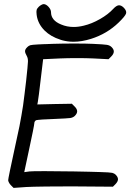

<svg xmlns="http://www.w3.org/2000/svg" viewBox="-20 -919 637 939"><path d="M285.6 -721.7Q280.8 -723.1 275.9 -724.6Q275.4 -724.6 274.9 -725.1Q228.5 -739.7 198.2 -769.5Q164.6 -803.2 159.2 -846.7Q157.2 -863.8 159.2 -870.1Q160.6 -877 169.4 -885.7Q174.8 -891.1 182.1 -895Q189 -898.9 193.4 -898.9Q205.1 -898.9 217.3 -885.7Q229.5 -872.1 229.5 -859.4Q229.5 -819.3 278.8 -799.3Q307.1 -787.1 340.3 -787.1Q363.8 -787.1 389.6 -793.5Q428.7 -802.7 468.8 -825.7Q509.3 -848.6 534.7 -876.5Q548.8 -891.6 560.5 -893.1Q572.8 -894 585.4 -881.3Q597.2 -869.1 597.2 -858.4Q597.2 -855.5 596.2 -852.1Q591.3 -838.9 560.1 -808.6Q502.9 -753.4 425.3 -729Q379.9 -714.8 339.4 -714.8Q311.5 -714.8 285.6 -721.7ZM33.2 -13.2Q27.8 -18.6 23.9 -25.9Q20 -33.2 20 -37.6Q20 -42.5 28.3 -83Q36.6 -123 47.9 -174.8Q64.9 -250.5 75.2 -301.8Q85 -352.5 92.8 -402.8Q96.7 -430.2 100.1 -459.5Q104 -488.8 107.9 -524.4Q116.2 -600.6 116.7 -617.7Q117.2 -634.8 110.8 -645.5Q102.1 -660.6 102.5 -669.4Q103 -678.7 113.8 -689Q119.6 -694.8 127.9 -697.8Q136.2 -700.2 166 -701.7Q178.2 -702.6 196.3 -703.1Q196.3 -703.1 200.7 -703.1Q217.3 -703.6 238.8 -704.6Q285.6 -706.1 342.8 -706.1Q399.9 -706.1 433.1 -704.6Q489.3 -702.1 502.9 -699.7Q517.1 -697.3 525.4 -689Q537.1 -677.7 536.6 -666.5Q536.1 -654.8 523.9 -642.6Q523.9 -642.6 510.7 -629.4Q485.4 -630.9 434.6 -633.3Q403.3 -634.8 356.4 -634.8Q309.6 -634.8 274.9 -633.3Q247.1 -631.8 190.9 -629.4Q187 -597.2 179.2 -531.7Q174.8 -491.2 170.4 -458.5Q166 -426.3 165 -420.9Q164.6 -416.5 162.6 -408.2Q190.9 -408.7 247.1 -410.2Q275.4 -410.6 331.5 -411.6Q331.5 -411.6 344.7 -398.4Q356.9 -386.7 357.4 -375Q357.4 -363.8 346.2 -352.5Q337.9 -344.2 323.7 -341.8Q309.1 -339.8 250 -337.4Q214.8 -336.4 187.5 -334.5Q160.2 -332.5 156.7 -331.1Q153.3 -329.6 150.4 -325.2Q147.9 -321.3 147.9 -316.9Q147.9 -312 140.6 -275.4Q133.3 -238.8 123 -191.4Q115.2 -153.3 98.6 -77.1Q107.4 -78.1 124.5 -80.6Q134.8 -82 198.7 -82Q262.7 -82 341.8 -80.6Q384.8 -79.6 415.5 -79.1Q446.8 -78.1 468.3 -77.6Q518.1 -76.2 528.8 -73.7Q539.6 -70.8 545.4 -64.9Q557.1 -53.2 557.1 -42Q556.6 -30.8 544.9 -18.6Q540.5 -14.6 532.2 -5.9Q472.2 -6.3 351.6 -7.3Q326.7 -7.3 302.2 -7.3Q253.4 -7.3 205.6 -6.8Q134.3 -5.9 108.4 -4.4Q87.9 -2.9 46.4 0Q46.4 0 33.2 -13.2Z"/></svg>

Font: Casuwalt
Style: Regular
Weight: 400
Designer: Walter E Stewart
Version: 0.1